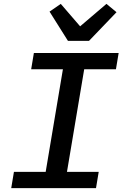

<svg xmlns="http://www.w3.org/2000/svg" viewBox="-20 -972 640 992"><path d="M38 0 52 -84H216L305 -614H141L155 -698H593L579 -614H415L326 -84H490L476 0ZM331 -761 236 -912 294 -952 394 -836 530 -952 582 -909 440 -761Z"/></svg>

Font: IBM Plex Mono Medium
Style: Italic
Weight: 500
Italic angle: -9°
Monospace: yes
Designer: Mike Abbink, Paul van der Laan, Pieter van Rosmalen
Foundry: Bold Monday
Version: Version 2.3